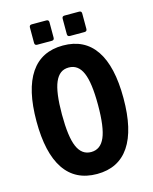

<svg xmlns="http://www.w3.org/2000/svg" viewBox="-133 -991 868 1092"><g transform="rotate(-15 301.0 -445.0)"><path d="M161.6 -784.2Q147 -784.2 147 -798.8V-889.6Q147 -904.3 161.6 -904.3H247.6Q262.2 -904.3 262.2 -889.6V-798.8Q262.2 -784.2 247.6 -784.2ZM354.5 -784.2Q339.8 -784.2 339.8 -798.8V-889.6Q339.8 -904.3 354.5 -904.3H440.4Q455.1 -904.3 455.1 -889.6V-798.8Q455.1 -784.2 440.4 -784.2ZM301.3 14.2Q174.3 14.2 109.6 -81.8Q44.9 -177.7 44.9 -364.3Q44.9 -550.8 109.6 -646.5Q174.3 -742.2 301.3 -742.2Q427.7 -742.2 492.4 -646.7Q557.1 -551.3 557.1 -364.3Q557.1 -177.2 492.4 -81.5Q427.7 14.2 301.3 14.2ZM300.8 -115.2Q356.4 -115.2 381.8 -174.3Q407.2 -232.4 407.2 -364.3Q407.2 -495.6 381.8 -553.7Q356.4 -612.8 300.8 -612.8Q272 -612.8 252.4 -597.9Q232.9 -583 220.2 -553.7Q194.8 -495.6 194.8 -364.3Q194.8 -232.4 220.2 -174.3Q245.6 -115.2 300.8 -115.2Z"/></g></svg>

Font: Hack
Style: Bold
Weight: 700
Monospace: yes
Designer: Christopher Simpkins
Foundry: Christopher Simpkins
Version: Version 2.017